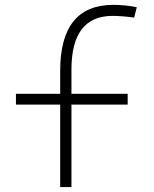

<svg xmlns="http://www.w3.org/2000/svg" viewBox="-20 -762 626 782"><path d="M225.1 0V-335.9H44.9V-379.9H225.1V-473.6Q225.1 -742.2 441.4 -742.2Q491.2 -742.2 537.1 -732.4L526.4 -690.4Q475.6 -697.3 438.5 -697.3Q271 -697.3 271 -478.5V-379.9H500V-335.9H271V0Z"/></svg>

Font: Caskaydia Cove ExtraLight
Style: Regular
Weight: 200
Monospace: yes
Designer: Aaron Bell
Foundry: Saja Typeworks
Version: Version 4.300; ttfautohint (v1.8.3)